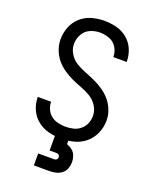

<svg xmlns="http://www.w3.org/2000/svg" viewBox="-172 -838 920 1148"><g transform="rotate(20 288.0 -264.5)"><path d="M287 8Q328 8 368 -2.5Q408 -13 440 -40Q472 -67 488.5 -106Q505 -145 505 -186Q505 -219 493 -251Q481 -283 459.5 -309Q438 -335 410.5 -354Q383 -373 353 -387Q323 -401 291.5 -413Q260 -425 231 -442Q202 -459 183.5 -488.5Q165 -518 165 -551Q165 -583 181 -612.5Q197 -642 227 -655Q257 -668 289 -668Q320 -668 350 -656.5Q380 -645 396.5 -617.5Q413 -590 413 -559V-557H498V-560Q498 -599 482.5 -636Q467 -673 436 -698.5Q405 -724 367 -733.5Q329 -743 289 -743Q249 -743 210 -732Q171 -721 140.5 -694Q110 -667 95 -628.5Q80 -590 80 -550Q80 -517 91.5 -485Q103 -453 124 -427Q145 -401 173 -381.5Q201 -362 231 -348Q261 -334 292.5 -322.5Q324 -311 353 -293.5Q382 -276 400.5 -247Q419 -218 419 -184Q419 -159 409.5 -136Q400 -113 380.5 -96.5Q361 -80 336.5 -74Q312 -68 287 -68Q263 -68 239 -73.5Q215 -79 195.5 -93.5Q176 -108 165.5 -131Q155 -154 155 -178V-179H70V-177Q70 -137 87 -99Q104 -61 136 -36Q168 -11 207.5 -1.5Q247 8 287 8ZM188 214H288Q309 214 329 209Q349 204 365.5 191Q382 178 389 158Q396 138 396 118Q396 98 389 78.5Q382 59 366 46Q350 33 331 27V0H246V98H288Q294 98 299.5 100Q305 102 308 107Q311 112 311 118Q311 124 308 129Q305 134 299.5 136Q294 138 288 138H188Z"/></g></svg>

Font: Iosevka Sparkle
Style: Regular
Weight: 400
Designer: Belleve Invis
Foundry: Belleve Invis
Version: Version 4.5.0; ttfautohint (v1.8.3)